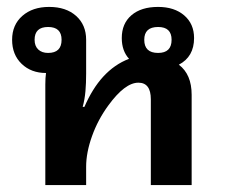

<svg xmlns="http://www.w3.org/2000/svg" viewBox="-20 -535 656 555"><path d="M111 0V-291Q111 -310 113 -324Q70 -324 42.5 -350.5Q15 -377 15 -420Q15 -463 44.5 -489Q74 -515 122 -515Q171 -515 200 -489Q229 -463 229 -420V-322Q229 -295 227 -271.5Q225 -248 219 -226H224Q247 -279 278 -313Q311 -349 353 -365Q332 -388 332 -425Q332 -467 360 -491Q388 -515 437 -515Q484 -515 512.5 -490.5Q541 -466 541 -425Q541 -371 497 -348Q534 -320 534 -261V0H416V-248Q416 -296 380 -296Q341 -296 293 -230Q263 -189 246 -141.5Q229 -94 229 -53V0ZM119 -382Q158 -382 158 -420Q158 -457 119 -457Q80 -457 80 -420Q80 -402 90.5 -392Q101 -382 119 -382ZM437 -382Q476 -382 476 -420Q476 -457 437 -457Q397 -457 397 -420Q397 -382 437 -382Z"/></svg>

Font: Noto Sans Thai Looped UI Medium
Style: Regular
Weight: 500
Designer: Cadson Demak Team
Foundry: Cadson Demak Co., Ltd.
Version: Version 1.000; ttfautohint (v1.8.4.7-5d5b)